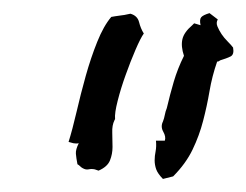

<svg xmlns="http://www.w3.org/2000/svg" viewBox="-20 -689 377 294"><path d="M336.9 -616.2Q338.9 -605.5 333 -602.5Q327.1 -599.6 317.4 -596.7Q315.4 -595.7 314.9 -595.2Q314.5 -594.7 312.5 -594.7Q304.7 -572.3 300.8 -549.3Q296.9 -526.4 291 -503.9Q285.2 -481.4 274.9 -460Q264.6 -438.5 245.1 -418.9L229.5 -415Q221.7 -422.9 219.2 -429.7Q216.8 -436.5 216.8 -443.4Q216.8 -450.2 218.3 -457.5Q219.7 -464.8 218.8 -473.6H232.4Q234.4 -479.5 230 -487.3Q225.6 -495.1 229.5 -502.9Q231.4 -507.8 232.4 -513.2Q233.4 -518.6 235.4 -523.4Q240.2 -543.9 246.1 -564Q252 -584 261.7 -603.5Q256.8 -618.2 259.3 -628.9Q261.7 -639.6 274.4 -650.4Q274.4 -650.4 277.3 -653.3L287.1 -650.4Q285.2 -659.2 288.1 -662.6Q291 -666 300.8 -668.9L313.5 -659.2Q310.5 -654.3 313 -648.4Q315.4 -642.6 319.3 -636.7Q323.2 -630.9 328.6 -625.5Q334 -620.1 336.9 -616.2ZM200.2 -637.7Q195.3 -630.9 187.5 -612.8Q179.7 -594.7 172.4 -574.2Q165 -553.7 160.2 -534.7Q155.3 -515.6 156.2 -506.8L155.3 -504.9Q151.4 -497.1 151.9 -485.8Q152.3 -474.6 152.3 -463.9Q152.3 -453.1 148.4 -443.4Q144.5 -433.6 130.9 -427.7L125 -429.7Q120.1 -430.7 115.7 -429.7Q111.3 -428.7 106.4 -431.6Q104.5 -432.6 102.5 -434.6Q100.6 -436.5 98.6 -437.5Q96.7 -447.3 96.2 -453.6Q95.7 -460 100.6 -469.7Q96.7 -468.8 92.3 -469.7Q87.9 -470.7 85 -471.7Q90.8 -490.2 97.2 -517.6Q103.5 -544.9 111.3 -572.8Q119.1 -600.6 128.9 -625Q138.7 -649.4 150.4 -663.1Q151.4 -663.1 156.2 -664.1Q161.1 -665 166 -665.5Q170.9 -666 174.8 -667Q178.7 -668 179.7 -668Q190.4 -665 192.9 -655.3Q195.3 -645.5 200.2 -637.7Z"/></svg>

Font: Homemade Apple
Style: Regular
Weight: 400
Version: Version 1.001